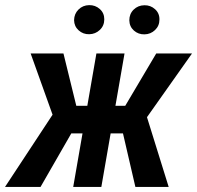

<svg xmlns="http://www.w3.org/2000/svg" viewBox="-51 -740 780 760"><path d="M183.6 -211.9 70.3 -528.3H200.2L251 -321.3H340.8L306.2 -211.9ZM238.8 -225.1 109.4 0H-31.2L163.6 -295.9ZM441.9 -528.3 350.1 0H238.8L330.6 -528.3ZM709 -528.3 485.4 -211.9H358.4L362.3 -321.3H444.8L567.4 -528.3ZM484.9 0 430.7 -233.9 523.9 -298.3 616.7 0ZM242.2 -660.2Q242.7 -685.5 259.8 -702.4Q276.9 -719.2 301.8 -719.7Q326.2 -720.2 344 -704.3Q361.8 -688.5 361.8 -663.6Q361.8 -638.2 344.2 -621.6Q326.7 -605 302.2 -604.5Q277.8 -604 260.3 -619.9Q242.7 -635.7 242.2 -660.2ZM460.9 -659.7Q460.9 -685.1 478 -701.9Q495.1 -718.8 520.5 -719.2Q544.9 -719.7 562.7 -703.6Q580.6 -687.5 580.1 -662.6Q580.1 -637.7 562.7 -621.1Q545.4 -604.5 521 -604Q496.6 -603.5 479 -619.1Q461.4 -634.8 460.9 -659.7Z"/></svg>

Font: Roboto Condensed Medium
Style: Italic
Weight: 500
Italic angle: -12°
Designer: Christian Robertson
Foundry: Google
Version: Version 3.0; 2020